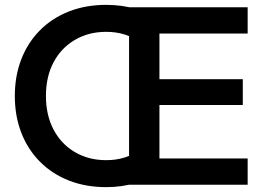

<svg xmlns="http://www.w3.org/2000/svg" viewBox="-20 -760 1105 790"><path d="M417 10Q333 10 264 -17Q195 -44 145 -94Q95 -144 68 -213Q41 -282 41 -365Q41 -448 68 -517Q95 -586 145 -636Q195 -686 264 -713Q333 -740 417 -740Q483 -740 539.5 -723Q596 -706 641 -674L556 -586Q528 -607 493 -618Q458 -629 417 -629Q344 -629 287.5 -595.5Q231 -562 200 -503Q169 -444 169 -365Q169 -287 200 -227.5Q231 -168 287.5 -134.5Q344 -101 417 -101Q458 -101 493 -112Q528 -123 556 -144L641 -56Q596 -25 539.5 -7.5Q483 10 417 10ZM511 0V-730H999V-622H636V-434H979V-328H636V-108H999V0Z"/></svg>

Font: M PLUS 2 Thin SemiBold
Style: Regular
Weight: 600
Version: Version 1.001